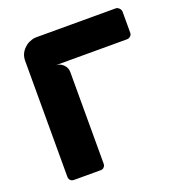

<svg xmlns="http://www.w3.org/2000/svg" viewBox="-127 -807 852 911"><g transform="rotate(-20 299.0 -351.5)"><path d="M582 -673.8V-567.9Q582 -557.1 574.2 -550.8Q567.4 -543.9 556.2 -543.9H195.8Q218.3 -543.9 234.6 -528.1Q251 -512.2 251 -490.2V-27.8Q251 -16.6 244.1 -9.8Q238.8 -2.9 226.1 -2.9H92.8Q81.5 -2.9 74.7 -9.8Q67.9 -16.6 67.9 -27.8V-612.8Q67.9 -650.4 95.2 -674.8Q107.9 -687.5 123 -692.9Q139.6 -700.2 154.8 -700.2H556.2Q565.9 -700.2 574 -691.9Q582 -683.6 582 -673.8Z"/></g></svg>

Font: Cunia
Style: Bold
Weight: 700
Designer: Alejo Bergmann, Denis Ignatov
Foundry: Hubert & Fischer
Version: Version 1.00 February 21, 2019, initial release